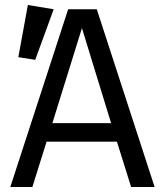

<svg xmlns="http://www.w3.org/2000/svg" viewBox="-20 -743 655 763"><path d="M444.6 -180H165.1L108.7 0H21L250.8 -706.2H364.6L594.4 0H501ZM188.2 -253.8H421.5L305.6 -631.3ZM90.8 -723.1 193.3 -706.2 120 -505.1 52.8 -515.9Z"/></svg>

Font: FiraCode Nerd Font
Style: Regular
Weight: 400
Designer: Carrois Corporate, Edenspiekermann AG, Nikita Prokopov
Foundry: Carrois Corporate, Edenspiekermann AG, Nikita Prokopov
Version: Version 6.002;Nerd Fonts 2.1.0